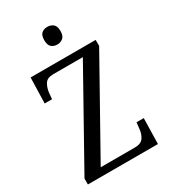

<svg xmlns="http://www.w3.org/2000/svg" viewBox="-221 -1026 994 1130"><g transform="rotate(-30 276.0 -461.5)"><path d="M33 0V-40L382 -664H181Q140 -664 124.5 -640Q109 -616 105 -583L101 -540H51L56 -714H498V-673L149 -50H381Q423 -50 439.5 -74Q456 -98 459 -131L464 -174H513L509 0ZM290 -803Q266 -803 250.5 -816.5Q235 -830 235 -863Q235 -897 250.5 -910Q266 -923 290 -923Q312 -923 328.5 -910Q345 -897 345 -863Q345 -830 328.5 -816.5Q312 -803 290 -803Z"/></g></svg>

Font: Noto Serif Tamil SemiCondensed
Style: Italic
Weight: 400
Width: 4
Italic angle: -12°
Designer: Indian Type Foundry, Tom Grace, and the Monotype Design Team
Foundry: Monotype Imaging Inc.
Version: Version 2.003; ttfautohint (v1.8.4.7-5d5b)